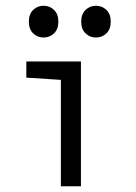

<svg xmlns="http://www.w3.org/2000/svg" viewBox="-20 -653 478 673"><path d="M193.4 -373 72.3 -380.9V-437.5H263.7V0H193.4ZM132.8 -521.5Q111.3 -521.5 96.2 -536.1Q81.1 -550.8 81.1 -577.1Q81.1 -603.5 96.2 -618.2Q111.3 -632.8 132.8 -632.8Q154.3 -632.8 169.4 -618.2Q184.6 -603.5 184.6 -577.1Q184.6 -550.8 169.4 -536.1Q154.3 -521.5 132.8 -521.5ZM316.4 -521.5Q294.9 -521.5 279.8 -536.1Q264.6 -550.8 264.6 -577.1Q264.6 -603.5 279.8 -618.2Q294.9 -632.8 316.4 -632.8Q337.9 -632.8 353 -618.2Q368.2 -603.5 368.2 -577.1Q368.2 -550.8 353 -536.1Q337.9 -521.5 316.4 -521.5Z"/></svg>

Font: Sudo Variable
Style: Regular
Weight: 400
Monospace: yes
Designer: Jens Kutilek
Foundry: Jens Kutilek
Version: Version 0.040